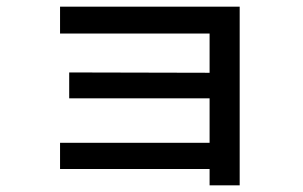

<svg xmlns="http://www.w3.org/2000/svg" viewBox="-20 -558 904 573"><path d="M605.5 -53.7H159.2V-131.8H605.5V-264.6H186.5V-341.8L605.5 -340.8V-458H159.2V-538.1H695.3V-4.9H605.5Z"/></svg>

Font: Pretendard GOV Medium
Style: Regular
Weight: 500
Designer: Base glyphs from Inter by Rasmus Andersson; Hangeul glyphs from Noto Sans CJK(Source Han Sans) by Jang Soo-young and Kan
Foundry: Kil Hyung-jin
Version: Version 1.309